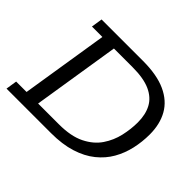

<svg xmlns="http://www.w3.org/2000/svg" viewBox="-132 -774 964 964"><g transform="rotate(45 350.5 -291.5)"><path d="M5.9 0 15.1 -59.3H89L162.8 -523.7H88.8L97.9 -583H391.9Q491.3 -583 554.3 -554.1Q617.4 -525.2 647.4 -472.1Q677.4 -419 677.4 -345.9Q677.4 -293.2 666 -242.6Q654.5 -191.9 629.6 -148.3Q604.6 -104.6 563.1 -71.2Q521.6 -37.7 461.9 -18.9Q402.2 0 321.7 0ZM171 -59.3H319.1Q404 -59.3 457.6 -86Q511.3 -112.6 540.4 -155.6Q569.5 -198.6 580.8 -248.7Q592.2 -298.9 592.2 -346.3Q592.2 -402 571.1 -441.5Q549.9 -481.1 502.9 -502.4Q455.8 -523.7 377.1 -523.7H244.8Z"/></g></svg>

Font: Rokkitt SemiBold
Style: Italic
Weight: 600
Italic angle: -9°
Designer: Vernon Adams
Foundry: Vernon Adams
Version: Version 3.103